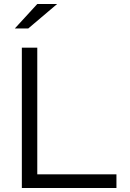

<svg xmlns="http://www.w3.org/2000/svg" viewBox="-20 -938 647 958"><path d="M89 0V-700H166V-68H561V0ZM54 -796 166 -918H265L121 -796Z"/></svg>

Font: Red Hat Text
Style: Regular
Weight: 400
Designer: Pentagram, MCKL
Foundry: MCKL
Version: Version 1.030